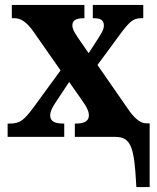

<svg xmlns="http://www.w3.org/2000/svg" viewBox="-20 -556 637 780"><path d="M530 142 534 204H588V-55H575C553 -55 531 -70 505 -106L376 -292L468 -417C506 -468 521 -482 554 -482H562V-536H357V-482H361C386 -482 402 -476 402 -452C402 -434 390 -418 377 -397L340 -340L294 -407C281 -427 274 -439 274 -453C274 -469 283 -482 320 -482H323V-536H28V-482H40C66 -482 90 -464 115 -429L226 -270L115 -118C78 -69 62 -54 20 -54H11V0H241V-54H238C199 -54 184 -65 184 -87C184 -104 193 -120 204 -137L261 -223L308 -156C336 -117 341 -102 341 -87C341 -65 324 -54 288 -54H284V0H446C502 0 521 27 530 142Z"/></svg>

Font: Noto Serif Condensed ExtraBold
Style: Regular
Weight: 800
Width: 3
Designer: Monotype Design Team
Foundry: Monotype Imaging Inc.
Version: Version 2.013